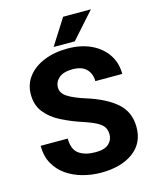

<svg xmlns="http://www.w3.org/2000/svg" viewBox="-132 -990 885 1090"><g transform="rotate(-15 310.5 -445.5)"><path d="M427.2 -187.5Q427.2 -211.4 417.2 -229.2Q407.2 -247.1 378.7 -262.9Q350.1 -278.8 294.4 -296.9Q231 -317.9 176 -346.2Q121.1 -374.5 87.6 -417Q54.2 -459.5 54.2 -522Q54.2 -582 88.9 -626.7Q123.5 -671.4 184.1 -696Q244.6 -720.7 322.8 -720.7Q400.9 -720.7 460.2 -692.9Q519.5 -665 552.7 -615.7Q585.9 -566.4 585.9 -501H427.7Q427.7 -544.4 400.9 -572Q374 -599.6 319.3 -599.6Q266.1 -599.6 239.5 -576.7Q212.9 -553.7 212.9 -521Q212.9 -486.8 248.5 -464.1Q284.2 -441.4 349.1 -420.9Q463.4 -385.3 524.7 -331.3Q585.9 -277.3 585.9 -188.5Q585.9 -94.2 514.9 -42.2Q443.8 9.8 325.7 9.8Q272 9.8 219.7 -4.2Q167.5 -18.1 125.2 -46.9Q83 -75.7 57.9 -120.4Q32.7 -165 32.7 -226.6H191.9Q191.9 -162.1 228 -136.5Q264.2 -110.8 325.7 -110.8Q378.4 -110.8 402.8 -133.1Q427.2 -155.3 427.2 -187.5ZM249 -749.5 345.7 -901.4H508.8L373.5 -749.5Z"/></g></svg>

Font: Vazirmatn FD ExtraBold
Style: Regular
Weight: 800
Designer: Saber Rastikerdar
Foundry: Saber Rastikerdar
Version: Version 33.003